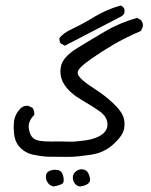

<svg xmlns="http://www.w3.org/2000/svg" viewBox="-20 -384 540 686"><path d="M172.9 282.2Q160.2 281.2 151.9 270.5Q143.6 259.8 144 245.6Q144.5 231.4 158.2 226.1Q171.9 220.7 187 223.6Q202.1 226.6 206.5 248Q210.9 269.5 199.2 274.4Q187.5 279.3 172.9 282.2ZM266.6 282.2Q255.9 282.2 248 272.5Q240.2 262.7 240.2 249.5Q240.2 236.3 252.9 227.1Q265.6 217.8 280.8 222.2Q295.9 226.6 301.3 251.5Q306.6 276.4 266.6 282.2ZM146.5 175.8Q121.1 173.8 97.2 168.5Q73.2 163.1 55.2 146.5Q37.1 129.9 32.2 105.5Q27.3 81.1 29.8 52.7Q32.2 24.4 54.7 2Q66.4 -7.8 81.1 -5.9L95.7 1Q103.5 10.7 102.5 26.4Q79.1 49.8 83 75.7Q86.9 101.6 101.6 111.8Q116.2 122.1 161.1 121.6Q206.1 121.1 226.1 122.1Q246.1 123 284.7 117.7Q323.2 112.3 344.7 96.2Q366.2 80.1 363.8 56.2Q361.3 32.2 337.9 15.1Q314.5 -2 272.5 -26.4Q230.5 -50.8 210.9 -80.1Q191.4 -109.4 197.3 -144.5Q203.1 -179.7 254.9 -211.4Q306.6 -243.2 356.4 -272.5Q406.2 -301.8 469.7 -320.3L483.4 -312.5Q492.2 -302.7 490.2 -288.1L483.4 -273.4Q428.7 -250 385.3 -224.6Q341.8 -199.2 304.7 -172.9Q267.6 -146.5 260.3 -133.8Q252.9 -121.1 266.6 -106Q280.3 -90.8 316.9 -67.4Q353.5 -43.9 382.8 -16.6Q412.1 10.7 419.9 31.2Q427.7 51.8 423.3 76.2Q418.9 100.6 385.3 131.3Q351.6 162.1 304.2 168.9Q256.8 175.8 238.3 176.3Q219.7 176.8 146.5 175.8ZM211.9 -220.7 197.3 -228.5Q191.4 -236.3 192.4 -248Q205.1 -265.6 238.8 -281.2Q272.5 -296.9 316.9 -323.7Q361.3 -350.6 411.1 -364.3Q420.9 -360.4 424.8 -350.6V-338.9Q420.9 -328.1 409.2 -323.2Q359.4 -297.9 310.5 -272Q261.7 -246.1 211.9 -220.7Z"/></svg>

Font: JasonHandwriting1
Style: Regular
Weight: 400
Version: Version 1.48.20